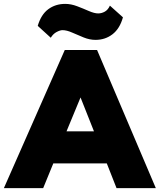

<svg xmlns="http://www.w3.org/2000/svg" viewBox="-59 -967 821 987"><path d="M-39 0 274 -710H440L742 0H540L490 -127H215L163 0ZM283 -292H424L355 -466ZM432 -762Q402 -762 371 -774.5Q340 -787 312 -799.5Q284 -812 262 -812Q250 -812 232 -802.5Q214 -793 202 -773L135 -834Q152 -892 189 -919.5Q226 -947 276 -947Q306 -947 337.5 -935Q369 -923 397.5 -910.5Q426 -898 446 -898Q463 -898 479.5 -907Q496 -916 506 -938L573 -878Q557 -820 519.5 -791Q482 -762 432 -762Z"/></svg>

Font: Livvic Black
Style: Regular
Weight: 900
Designer: Jacques Le Bailly, Baron von Fonthausen
Version: Version 1.001; ttfautohint (v1.8.2)